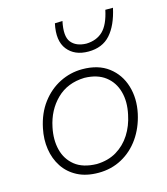

<svg xmlns="http://www.w3.org/2000/svg" viewBox="-114 -849 825 947"><g transform="rotate(-15 298.5 -375.0)"><path d="M272.5 9.5Q209.5 9.5 164.8 -14Q120 -37.5 93.8 -77.5Q67.5 -117.5 59.8 -168.2Q52 -219 63.5 -273.5Q78.5 -347 117.5 -398.8Q156.5 -450.5 210.8 -477.8Q265 -505 325.5 -505Q407 -505 459 -465.5Q511 -426 530.5 -361.2Q550 -296.5 534 -222Q519 -153.5 482.5 -101.2Q446 -49 392.2 -19.8Q338.5 9.5 272.5 9.5ZM275 -34.5Q333.5 -36 376.8 -62Q420 -88 447.8 -131.5Q475.5 -175 486.5 -229.5Q500.5 -293.5 486.2 -345.2Q472 -397 431.5 -428.2Q391 -459.5 325 -461Q238 -458.5 182.8 -404.2Q127.5 -350 110.5 -266.5Q97.5 -205 110.5 -153Q123.5 -101 164 -68.5Q204.5 -36 275 -34.5ZM379 -581Q308.5 -581 272.2 -627Q236 -673 254.5 -758.5L293.5 -760Q277.5 -685 302 -654Q326.5 -623 379 -621.5Q431.5 -623 464 -654.2Q496.5 -685.5 512 -758.5H551Q532.5 -673 491.5 -627Q450.5 -581 379 -581Z"/></g></svg>

Font: Commissioner Loud ExtraLight
Style: Italic
Weight: 200
Italic angle: -12°
Designer: Kostas Bartsokas
Foundry: Kostas Bartsokas
Version: Version 1.000; ttfautohint (v1.8.3)